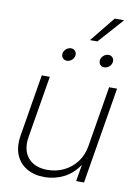

<svg xmlns="http://www.w3.org/2000/svg" viewBox="-96 -938 722 1009"><g transform="rotate(10 265.0 -434.0)"><path d="M212.9 8.3Q158.2 8.3 118.4 -14.9Q78.6 -38.1 60.5 -81.3Q42.5 -124.5 52.2 -185.1L106.9 -515.6H149.9L95.2 -187Q83 -114.7 118.2 -73.2Q153.3 -31.7 222.2 -31.7Q268.6 -31.7 308.8 -51Q349.1 -70.3 376.7 -106.2Q404.3 -142.1 412.6 -190.9L466.3 -515.6H508.8L423.3 0H381.3L396.5 -89.8Q363.8 -40 315.4 -15.9Q267.1 8.3 212.9 8.3ZM324.2 -742.2 432.6 -876H482.9L363.8 -742.2ZM223.1 -614.3Q209 -614.3 200.7 -624.3Q192.4 -634.3 194.3 -648.4Q196.8 -662.6 208.5 -672.6Q220.2 -682.6 234.4 -682.6Q248.5 -682.6 256.8 -672.6Q265.1 -662.6 262.7 -648.4Q260.7 -634.3 249 -624.3Q237.3 -614.3 223.1 -614.3ZM422.4 -614.3Q408.2 -614.3 400.1 -624.3Q392.1 -634.3 394 -648.4Q396.5 -662.6 408.2 -672.6Q419.9 -682.6 434.1 -682.6Q448.2 -682.6 456.5 -672.6Q464.8 -662.6 462.4 -648.4Q460.4 -634.3 448.5 -624.3Q436.5 -614.3 422.4 -614.3Z"/></g></svg>

Font: Inter Display ExtraLight
Style: Italic
Weight: 200
Italic angle: -9.39999°
Designer: Rasmus Andersson
Foundry: rsms
Version: Version 4.000;git-a52131595